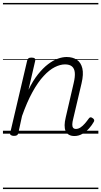

<svg xmlns="http://www.w3.org/2000/svg" viewBox="-20 -905 686 1300"><path d="M484 16Q461 16 446 7Q431 -2 424 -18.5Q417 -35 417.5 -58Q418 -81 425 -110L479 -343Q489 -385 486.5 -413Q484 -441 467.5 -455Q451 -469 420 -469Q388 -469 351 -450.5Q314 -432 275.5 -390.5Q237 -349 200 -282Q163 -215 129 -119L104 -4Q102 6 95.5 10.5Q89 15 74 15Q62 15 54 10Q46 5 49 -5L164 -495Q167 -506 173 -510.5Q179 -515 193 -515Q209 -515 215 -509.5Q221 -504 218 -492L173 -297Q203 -359 237 -401.5Q271 -444 305 -470Q339 -496 371 -507.5Q403 -519 431 -519Q472 -519 500 -500.5Q528 -482 537.5 -442.5Q547 -403 532 -340L476 -102Q470 -79 469.5 -63.5Q469 -48 475 -40Q481 -32 494 -32Q510 -32 525 -42Q540 -52 554 -68Q568 -84 580 -101Q585 -109 591.5 -110.5Q598 -112 606 -106Q616 -100 617.5 -93Q619 -86 615 -80Q603 -58 583.5 -36Q564 -14 538.5 1Q513 16 484 16ZM0 365H646V375H0ZM0 -20H646V0H0ZM0 -505H646V-500H0ZM0 -885H646V-875H0Z"/></svg>

Font: Playwrite AT Guides
Style: Italic
Weight: 400
Italic angle: -13.0072°
Designer: Veronika Burian, José Scaglione
Foundry: TypeTogether
Version: Version 1.002